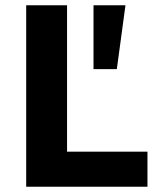

<svg xmlns="http://www.w3.org/2000/svg" viewBox="-20 -713 603 733"><path d="M80 0V-693H236V-134H543V0ZM337 -449V-693H459L426 -449Z"/></svg>

Font: Ubuntu Sans ExtraBold
Style: Regular
Weight: 800
Designer: Dalton Maag Ltd
Foundry: Dalton Maag Ltd
Version: Version 1.006; ttfautohint (v1.8.4.7-5d5b)